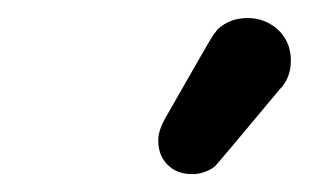

<svg xmlns="http://www.w3.org/2000/svg" viewBox="-20 -737 346 215"><path d="M165 -604.5Q217.8 -697.3 219.7 -699.2Q221.7 -701.2 223.6 -704.1Q237.3 -716.8 257.3 -716.8Q277.3 -716.8 292 -703.1Q305.7 -689.5 305.7 -669.4Q305.7 -649.4 293 -636.7Q224.6 -554.7 221.2 -551.3Q217.8 -547.9 210.4 -544.9Q203.1 -542 195.3 -542Q172.9 -542 162.1 -559.6Q157.2 -568.4 157.2 -579.6Q157.2 -590.8 165 -604.5Z"/></svg>

Font: FakePearl
Style: SemiBold
Weight: 400
Version: Version 1.2